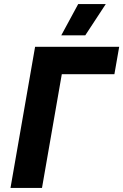

<svg xmlns="http://www.w3.org/2000/svg" viewBox="-20 -932 611 952"><path d="M154 -700H571L547.2 -564H286.4L188.2 0H32ZM402.8 -756.8H283.8L367.8 -912H504.6Z"/></svg>

Font: Fixel Italic Variable 20240409 Display Thin
Style: Italic
Weight: 100
Italic angle: -10°
Designer: AlfaBravo + MacPaw
Foundry: Kyrylo Tkachov, Marchela Mozhyna, Serhii Makarenko, Maria Weinstein, Zakhar Kryvoshyya
Version: Version 1.211;Glyphs 3.2 (3225)